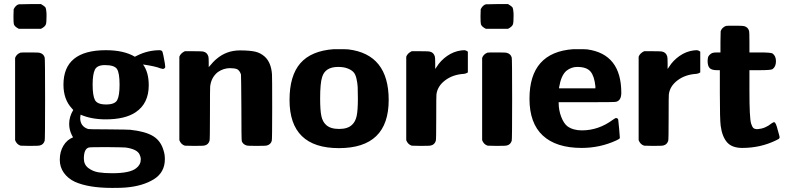

<svg xmlns="http://www.w3.org/2000/svg" viewBox="-20 -715 3872 941"><path d="M181 -695Q183 -694 188 -690.5Q193 -687 194 -686.5Q195 -686 198.5 -683Q202 -680 202.5 -679Q203 -678 204.5 -674Q206 -670 206 -667.5Q206 -665 207 -659.5Q208 -654 208 -648Q208 -642 208 -634Q208 -605 205 -596Q201 -584 181 -574H72Q52 -584 48 -596Q46 -601 46 -636L47 -670Q58 -691 73 -694H81Q89 -694 102.5 -694.5Q116 -695 129 -695ZM54 -431Q60 -449 80 -457Q82 -458 127 -458Q170 -458 175 -456Q194 -451 199 -433Q201 -427 201 -229Q201 -31 199 -25Q193 -6 175 -2Q170 0 125 0L81 -1Q62 -7 54 -28Z M291 -300Q291 -469 499 -469Q587 -469 641 -437L653 -443Q705 -469 764 -469Q771 -468 774 -465Q777 -462 781 -442Q785 -422 788 -404L790 -386Q788 -379 779 -377Q776 -377 766 -380Q743 -390 681 -399Q709 -361 709 -297Q709 -208 645 -165Q593 -130 498 -130Q428 -130 375 -153Q373 -141 373 -137Q373 -96 411 -83Q417 -81 508 -81Q610 -80 618 -79Q693 -71 731 -47.5Q769 -24 782 24Q788 42 788 65Q788 130 734 163.5Q680 197 597 204Q579 206 530 206Q414 206 347 176Q313 160 293 132Q273 104 273 68Q273 29 290.5 -0.5Q308 -30 338 -42L332 -53Q319 -79 319 -108Q319 -143 339 -176L332 -184Q291 -228 291 -300ZM566 -300Q566 -357 553.5 -376.5Q541 -396 494 -396Q456 -396 445 -373.5Q434 -351 434 -300Q434 -246 445.5 -224.5Q457 -203 500 -203Q543 -203 554.5 -224.5Q566 -246 566 -300ZM391 62Q391 92 413 108.5Q435 125 462.5 129.5Q490 134 530 134Q618 134 648 109Q670 92 670 66Q670 54 664 42Q652 16 596 8Q589 7 502 6Q420 6 415 8Q391 15 391 62Z M1041 -426Q1090 -468 1156 -468Q1203 -468 1230 -462Q1257 -456 1278 -437Q1309 -408 1313 -351Q1314 -342 1314 -185Q1314 -31 1312 -25Q1307 -7 1288 -2Q1284 0 1238 0Q1193 0 1189 -2Q1171 -7 1165 -23Q1163 -31 1163 -186Q1162 -345 1161 -350Q1155 -369 1142 -376Q1129 -381 1107 -381Q1076 -381 1048 -362Q1015 -336 1010 -291Q1009 -286 1009 -157Q1009 -31 1007 -25Q1001 -6 983 -2Q978 0 931 0L886 -1Q867 -7 859 -28V-437Q865 -454 886 -464H928Q972 -464 977 -462Q995 -458 1001 -439Q1003 -434 1003 -409V-386Q1027 -415 1041 -426Z M1641 11Q1399 11 1399 -225Q1399 -344 1452 -405Q1505 -466 1616 -474H1633Q1678 -474 1687 -473Q1885 -449 1885 -225Q1885 11 1641 11ZM1734 -233Q1734 -269 1733 -288.5Q1732 -308 1727 -330Q1722 -352 1711.5 -362.5Q1701 -373 1682.5 -380Q1664 -387 1637 -387Q1574 -387 1559 -338Q1549 -308 1549 -233Q1549 -174 1555 -146.5Q1561 -119 1577 -104Q1598 -83 1642 -83Q1685 -83 1706 -104Q1722 -119 1728 -146.5Q1734 -174 1734 -233Z M2257 -469Q2263 -469 2273 -462V-360Q2264 -354 2254 -353Q2200 -350 2162 -321.5Q2124 -293 2119 -252Q2118 -247 2118 -138Q2118 -31 2116 -25Q2110 -6 2092 -2Q2087 0 2042 0L1998 -1Q1979 -7 1971 -28V-437Q1977 -454 1998 -464H2039Q2082 -464 2087 -462Q2105 -458 2111 -439Q2113 -434 2113 -405V-377L2120 -387Q2139 -418 2171 -440.5Q2203 -463 2241 -468Q2242 -468 2248 -468.5Q2254 -469 2257 -469Z M2470 -695Q2472 -694 2477 -690.5Q2482 -687 2483 -686.5Q2484 -686 2487.5 -683Q2491 -680 2491.5 -679Q2492 -678 2493.5 -674Q2495 -670 2495 -667.5Q2495 -665 2496 -659.5Q2497 -654 2497 -648Q2497 -642 2497 -634Q2497 -605 2494 -596Q2490 -584 2470 -574H2361Q2341 -584 2337 -596Q2335 -601 2335 -636L2336 -670Q2347 -691 2362 -694H2370Q2378 -694 2391.5 -694.5Q2405 -695 2418 -695ZM2343 -431Q2349 -449 2369 -457Q2371 -458 2416 -458Q2459 -458 2464 -456Q2483 -451 2488 -433Q2490 -427 2490 -229Q2490 -31 2488 -25Q2482 -6 2464 -2Q2459 0 2414 0L2370 -1Q2351 -7 2343 -28Z M2575 -231Q2575 -459 2790 -474H2807Q2850 -474 2858 -473Q3025 -450 3025 -260Q3025 -222 2999 -216Q2994 -214 2856 -214H2718V-211Q2718 -175 2730.5 -142.5Q2743 -110 2761 -96Q2789 -76 2832 -76Q2914 -76 2985 -129Q2991 -133 2996 -136Q3008 -138 3010 -128Q3011 -125 3014.5 -83.5Q3018 -42 3018 -39Q3017 -34 3001 -27Q2921 10 2831 10Q2706 10 2640.5 -50.5Q2575 -111 2575 -231ZM2898 -292Q2893 -342 2874 -364.5Q2855 -387 2809 -387Q2780 -387 2756 -368Q2730 -346 2720 -286V-282H2898Z M3396 -469Q3402 -469 3412 -462V-360Q3403 -354 3393 -353Q3339 -350 3301 -321.5Q3263 -293 3258 -252Q3257 -247 3257 -138Q3257 -31 3255 -25Q3249 -6 3231 -2Q3226 0 3181 0L3137 -1Q3118 -7 3110 -28V-437Q3116 -454 3137 -464H3178Q3221 -464 3226 -462Q3244 -458 3250 -439Q3252 -434 3252 -405V-377L3259 -387Q3278 -418 3310 -440.5Q3342 -463 3380 -468Q3381 -468 3387 -468.5Q3393 -469 3396 -469Z M3494 -371Q3468 -371 3458 -381.5Q3448 -392 3448 -417Q3449 -432 3451 -437Q3458 -449 3470 -455Q3478 -458 3493 -458H3511V-510L3512 -562Q3518 -580 3538 -588Q3540 -589 3582 -589Q3622 -589 3627 -587Q3646 -582 3651 -564Q3653 -558 3653 -508V-458H3702Q3758 -458 3766 -453Q3783 -441 3783 -415Q3783 -388 3766 -376Q3758 -371 3702 -371H3653V-267Q3653 -139 3661 -110Q3666 -94 3672 -88Q3678 -82 3693 -82Q3731 -85 3761 -110Q3771 -117 3775 -116Q3783 -114 3792 -77Q3801 -46 3801 -43Q3801 -40 3799.5 -37.5Q3798 -35 3796.5 -34Q3795 -33 3790.5 -31Q3786 -29 3783 -27Q3707 10 3618 10Q3567 10 3543 -18Q3519 -46 3512 -99Q3508 -130 3508 -258V-371Z"/></svg>

Font: MathJax_SansSerif
Style: Bold
Weight: 700
Version: Version 1.1